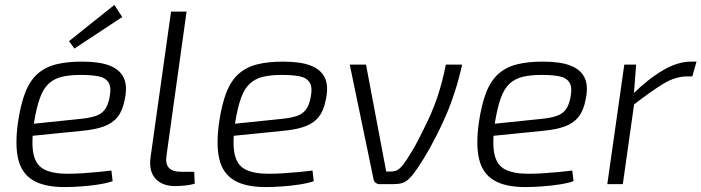

<svg xmlns="http://www.w3.org/2000/svg" viewBox="-20 -747 2846 779"><path d="M313 -497Q383 -497 424.5 -481Q466 -465 482 -431.5Q498 -398 486 -343Q478 -299 457.5 -273Q437 -247 401.5 -234Q366 -221 311 -216L72 -192L78 -241L310 -265Q347 -269 369.5 -277Q392 -285 405 -302Q418 -319 424 -349Q433 -392 420.5 -412Q408 -432 379 -437.5Q350 -443 308 -443Q263 -443 231.5 -435.5Q200 -428 178 -408Q156 -388 142 -349.5Q128 -311 118 -249Q106 -164 116.5 -119.5Q127 -75 161.5 -58.5Q196 -42 254 -42Q282 -42 314 -44Q346 -46 376.5 -49Q407 -52 432 -55L437 -12Q415 -4 379.5 1.5Q344 7 307 9.5Q270 12 242 12Q160 12 114 -15.5Q68 -43 54 -101Q40 -159 53 -251Q64 -325 83 -373Q102 -421 133 -448Q164 -475 208 -486Q252 -497 313 -497ZM444 -727 476 -678 282 -550 260 -580Z M737 -700 656 -119Q650 -83 665 -66.5Q680 -50 715 -50H768L770 -2Q762 1 747 3.5Q732 6 716.5 7Q701 8 691 8Q638 8 610.5 -22.5Q583 -53 591 -110L674 -700Z M1129 -497Q1199 -497 1240.5 -481Q1282 -465 1298 -431.5Q1314 -398 1302 -343Q1294 -299 1273.5 -273Q1253 -247 1217.5 -234Q1182 -221 1127 -216L888 -192L894 -241L1126 -265Q1163 -269 1185.5 -277Q1208 -285 1221 -302Q1234 -319 1240 -349Q1249 -392 1236.5 -412Q1224 -432 1195 -437.5Q1166 -443 1124 -443Q1079 -443 1047.5 -435.5Q1016 -428 994 -408Q972 -388 958 -349.5Q944 -311 934 -249Q922 -164 932.5 -119.5Q943 -75 977.5 -58.5Q1012 -42 1070 -42Q1098 -42 1130 -44Q1162 -46 1192.5 -49Q1223 -52 1248 -55L1253 -12Q1231 -4 1195.5 1.5Q1160 7 1123 9.5Q1086 12 1058 12Q976 12 930 -15.5Q884 -43 870 -101Q856 -159 869 -251Q880 -325 899 -373Q918 -421 949 -448Q980 -475 1024 -486Q1068 -497 1129 -497Z M1855 -485Q1842 -426 1825.5 -375Q1809 -324 1790 -280Q1771 -236 1751 -197Q1724 -144 1699 -103.5Q1674 -63 1657 -41Q1646 -27 1635 -17.5Q1624 -8 1610.5 -4Q1597 0 1577 0H1518Q1511 0 1504.5 -5Q1498 -10 1496 -18L1399 -485H1465L1547 -51H1564Q1581 -51 1591.5 -56.5Q1602 -62 1615 -78Q1629 -96 1651.5 -133.5Q1674 -171 1699 -223Q1734 -292 1754.5 -353Q1775 -414 1789 -485Z M2183 -497Q2253 -497 2294.5 -481Q2336 -465 2352 -431.5Q2368 -398 2356 -343Q2348 -299 2327.5 -273Q2307 -247 2271.5 -234Q2236 -221 2181 -216L1942 -192L1948 -241L2180 -265Q2217 -269 2239.5 -277Q2262 -285 2275 -302Q2288 -319 2294 -349Q2303 -392 2290.5 -412Q2278 -432 2249 -437.5Q2220 -443 2178 -443Q2133 -443 2101.5 -435.5Q2070 -428 2048 -408Q2026 -388 2012 -349.5Q1998 -311 1988 -249Q1976 -164 1986.5 -119.5Q1997 -75 2031.5 -58.5Q2066 -42 2124 -42Q2152 -42 2184 -44Q2216 -46 2246.5 -49Q2277 -52 2302 -55L2307 -12Q2285 -4 2249.5 1.5Q2214 7 2177 9.5Q2140 12 2112 12Q2030 12 1984 -15.5Q1938 -43 1924 -101Q1910 -159 1923 -251Q1934 -325 1953 -373Q1972 -421 2003 -448Q2034 -475 2078 -486Q2122 -497 2183 -497Z M2561 -485 2551 -355 2555 -340 2507 0H2444L2513 -485ZM2806 -497 2789 -437H2768Q2720 -437 2669.5 -406Q2619 -375 2547 -319L2545 -363Q2610 -427 2670 -462Q2730 -497 2783 -497Z"/></svg>

Font: Exo 2 Light
Style: Italic
Weight: 300
Italic angle: -8°
Designer: Natanael Gama
Foundry: Natanael Gama
Version: Version 2.010